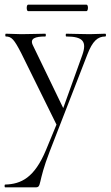

<svg xmlns="http://www.w3.org/2000/svg" viewBox="-22 -531 477 826"><path d="M176 114C126 234 69 261 0 263C-3 263 -3 275 0 275H130C159 275 138 259 192 120L354 -297C376 -354 398 -374 431 -374C435 -374 435 -386 431 -386C406 -386 393 -384 364 -384C318 -384 295 -386 263 -386C260 -386 260 -374 263 -374C334 -374 353 -353 332 -294L250 -66L120 -335C104 -366 130 -374 173 -374C176 -374 176 -386 173 -386C146 -386 114 -384 70 -384L3 -386C0 -386 0 -374 3 -374C28 -374 39 -361 69 -303L221 5ZM99 -483H350C358 -483 359 -511 350 -511H99C91 -511 91 -483 99 -483Z"/></svg>

Font: Cormorant Garamond
Style: Regular
Weight: 400
Designer: Christian Thalmann (Catharsis Fonts)
Foundry: Catharsis Fonts
Version: Version 4.002;Glyphs 3.4 (3410)